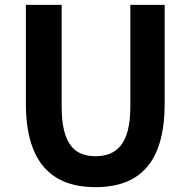

<svg xmlns="http://www.w3.org/2000/svg" viewBox="-20 -760 788 794"><path d="M375 14Q307 14 254 -5.5Q201 -25 163.5 -67Q126 -109 106.5 -175Q87 -241 87 -333V-740H235V-320Q235 -262 244.5 -222.5Q254 -183 272 -159Q290 -135 316 -124.5Q342 -114 375 -114Q408 -114 434.5 -124.5Q461 -135 480 -159Q499 -183 509 -222.5Q519 -262 519 -320V-740H661V-333Q661 -241 642 -175Q623 -109 586 -67Q549 -25 496 -5.5Q443 14 375 14Z"/></svg>

Font: SpoqaHanSans-Bold
Style: Regular
Weight: 700
Designer: [Spoqa Han Sans] Dong-huui Kim \uAE40 \uB3D9 \uD718   [Noto Sans] Ryoko NISHIZUKA \u897F \u585A \u6DBC \u5B50  (kana & i
Foundry: Spoqa (http://www.spoqa-han-sans.com)
Version: Version 2.000